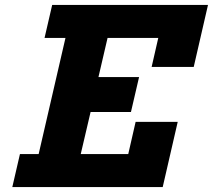

<svg xmlns="http://www.w3.org/2000/svg" viewBox="-20 -760 865 780"><path d="M192 -740H825L767 -488H596L623 -606H417L380 -447H545L512 -305H348L308 -134H501L531 -265H702L641 0H30L61 -134H137L246 -606H161Z"/></svg>

Font: Arvo
Style: Bold Italic
Weight: 700
Italic angle: -13°
Designer: Anton Koovit (Cyrillic Expansion: Cyreal)
Foundry: Anton Koovit, Yassin Baggar
Version: Version 3.000